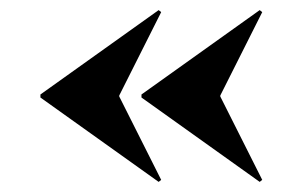

<svg xmlns="http://www.w3.org/2000/svg" viewBox="-20 -500 599 380"><path d="M294 -480 299 -476 216 -311V-309L299 -144L294 -140L60 -307V-313ZM494 -480 499 -476 416 -311V-309L499 -144L494 -140L260 -307V-313Z"/></svg>

Font: Kalnia
Style: Bold
Weight: 700
Designer: Frida Medrano
Foundry: Frida Medrano
Version: Version 1.105